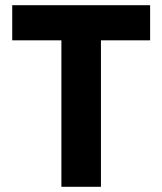

<svg xmlns="http://www.w3.org/2000/svg" viewBox="-20 -718 624 738"><path d="M368 -563V0H216V-563H27V-698H557V-563Z"/></svg>

Font: Plexus Sans Bold
Style: Regular
Weight: 700
Version: Version 2.001;PS 002.001;hotconv 1.0.70;makeotf.lib2.5.58329